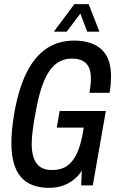

<svg xmlns="http://www.w3.org/2000/svg" viewBox="-20 -895 557 927"><path d="M218 12Q125 12 80 -41.5Q35 -95 35 -204Q35 -236 38.5 -272Q42 -308 49 -349Q70 -468 109 -545.5Q148 -623 205 -661Q262 -699 337 -699Q382 -699 415 -688Q448 -677 471 -655.5Q494 -634 505 -602Q516 -570 516 -526Q516 -508 514.5 -488.5Q513 -469 509 -447H412Q415 -465 417 -482.5Q419 -500 419 -514Q419 -538 414 -556Q409 -574 398 -586.5Q387 -599 369.5 -605.5Q352 -612 326 -612Q295 -612 268.5 -598.5Q242 -585 221 -556Q200 -527 184 -482Q168 -437 156 -374Q148 -334 143.5 -306Q139 -278 137 -258.5Q135 -239 134 -226Q133 -213 133 -202Q133 -158 144 -129.5Q155 -101 176.5 -87.5Q198 -74 230 -74Q277 -74 306 -95.5Q335 -117 353 -158Q371 -199 381 -259L384 -279H254L268 -359H491L428 0H372L375 -71Q358 -44 333.5 -25.5Q309 -7 280 2.5Q251 12 218 12ZM240 -742 339 -875H408L460 -742H401L355 -864H394L302 -742Z"/></svg>

Font: Archivo ExtraCondensed Medium
Style: Italic
Weight: 500
Width: 2
Italic angle: -10°
Designer: Hector Gatti
Foundry: Omnibus-Type
Version: Version 2.001